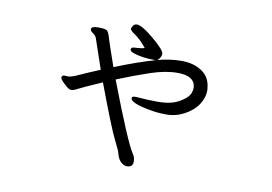

<svg xmlns="http://www.w3.org/2000/svg" viewBox="-67 -631 1133 800"><g transform="rotate(10 500.0 -230.5)"><path d="M502 -227Q554 -223 591 -223Q628 -223 654 -230.5Q680 -238 705 -257.5Q730 -277 730 -305V-310Q725 -356 654 -356Q603 -356 540.5 -335Q478 -314 404 -284Q500 -33 528 8Q538 22 538 40Q538 64 512 64Q502 64 491.5 56Q481 48 475.5 36.5Q470 25 468.5 16.5Q467 8 444 -38Q421 -84 354 -263Q270 -226 254.5 -217.5Q239 -209 229.5 -209Q220 -209 210 -218Q180 -243 180 -253V-255Q183 -263 191 -263L207 -262Q220 -262 253.5 -277.5Q287 -293 336 -313Q318 -364 293 -439Q289 -450 277.5 -457.5Q266 -465 266 -473Q266 -485 295 -485Q324 -485 331.5 -480Q339 -475 345.5 -453Q352 -431 363 -399.5Q374 -368 386 -333Q480 -371 554 -392Q493 -392 457 -406Q444 -411 444 -418V-420Q446 -427 454.5 -428Q463 -429 475 -429.5Q487 -430 501 -434Q472 -469 451 -482.5Q430 -496 430 -504Q430 -506 435.5 -515.5Q441 -525 452 -525Q474 -525 525.5 -481.5Q577 -438 577 -423Q577 -414 571.5 -405.5Q566 -397 561 -394Q612 -408 662.5 -408Q713 -408 748 -384.5Q783 -361 787 -316Q788 -313 788 -310V-303Q788 -275 769.5 -246Q751 -217 714.5 -197Q678 -177 638 -177Q598 -177 564 -184Q483 -199 483 -219Q483 -227 496 -227Z"/></g></svg>

Font: ToneOZ-Pinyin-WenKai-Regular
Style: Regular
Weight: 400
Designer: Fontworks Inc.
Foundry: ToneOZ
Version: Version 0.240331